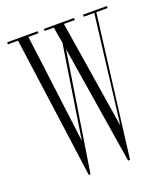

<svg xmlns="http://www.w3.org/2000/svg" viewBox="-131 -790 763 883"><g transform="rotate(-20 251.0 -349.0)"><path d="M151.5 1.5 57 -690H7.5V-700H156.5V-690H107.5L175 -157L245.5 -611L232 -690H187V-700H334.5V-690H281.5L365.5 -161.5L430 -690H378.5V-700H495V-690H440L353.5 1.5H344L251 -578L160 1.5Z"/></g></svg>

Font: Imbue 100pt ExtraLight
Style: Regular
Weight: 200
Designer: Tyler Finck
Foundry: Etcetera Type Company
Version: Version 1.102; ttfautohint (v1.8.3)